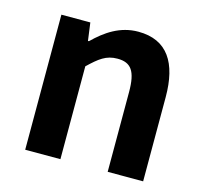

<svg xmlns="http://www.w3.org/2000/svg" viewBox="-88 -672 817 769"><g transform="rotate(15 320.5 -287.0)"><path d="M199 -560H79V0H225V-385C268 -426 295 -448 342 -448C398 -448 421 -418 421 -331V0H568V-349C568 -490 516 -574 395 -574C319 -574 262 -534 213 -486H209Z"/></g></svg>

Font: Spoqa Han Sans Neo Bold
Style: Bold
Weight: 700
Designer: [Spoqa Han Sans Neo] Dong-huui Kim  Younghwa Kang  Yujin Lee  [Noto Sans] Ryoko NISHIZUKA  (kana & ideographs); Paul D. 
Foundry: Spoqa (http://www.spoqa-han-sans.com)
Version: Version 1.100;hotconv 1.0.109;makeotfexe 2.5.65596